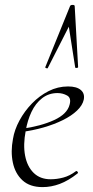

<svg xmlns="http://www.w3.org/2000/svg" viewBox="-20 -752 379 784"><path d="M285 -727 299 -478Q299 -475 293 -474.5Q287 -474 287 -477L261 -643L175 -474Q174 -472 169 -473.5Q164 -475 165 -478L266 -727Q268 -732 276.5 -732Q285 -732 285 -727ZM154 12Q102 12 72 -15.5Q42 -43 32.5 -88Q23 -133 33 -185Q39 -222 59.5 -260Q80 -298 110.5 -329.5Q141 -361 178.5 -380Q216 -399 258 -399Q293 -399 310 -384.5Q327 -370 322 -345Q317 -322 294.5 -300.5Q272 -279 236.5 -261.5Q201 -244 157.5 -231.5Q114 -219 67 -213L69 -226Q147 -237 200.5 -261.5Q254 -286 264 -324Q272 -352 254 -362Q236 -372 215 -372Q179 -372 152 -351Q125 -330 108.5 -295Q92 -260 85 -218Q74 -161 82.5 -116.5Q91 -72 117.5 -46Q144 -20 187 -20Q212 -20 238.5 -27Q265 -34 290 -53Q293 -55 296.5 -51Q300 -47 297 -44Q259 -14 224 -1Q189 12 154 12Z"/></svg>

Font: Cormorant Light Light
Style: Italic
Weight: 300
Italic angle: -10°
Version: Version 4.000